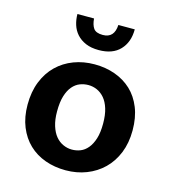

<svg xmlns="http://www.w3.org/2000/svg" viewBox="-105 -773 778 870"><g transform="rotate(15 284.0 -338.0)"><path d="M529 -242Q529 -183 510 -136Q491 -89 457.5 -56.5Q424 -24 379 -6.5Q334 11 282 11Q230 11 185.5 -5Q141 -21 108.5 -52Q76 -83 57.5 -128.5Q39 -174 39 -232Q39 -293 58 -340.5Q77 -388 110.5 -420.5Q144 -453 189 -470Q234 -487 286 -487Q338 -487 382.5 -471Q427 -455 459.5 -424.5Q492 -394 510.5 -348Q529 -302 529 -242ZM392 -237Q392 -278 383 -307Q374 -336 358.5 -354Q343 -372 323.5 -380.5Q304 -389 283 -389Q262 -389 243 -381.5Q224 -374 209 -356.5Q194 -339 185 -310Q176 -281 176 -237Q176 -198 185 -169.5Q194 -141 209 -123Q224 -105 244 -96Q264 -87 285 -87Q306 -87 325 -94.5Q344 -102 359 -120Q374 -138 383 -166.5Q392 -195 392 -237ZM229 -687Q231 -658 242.5 -641.5Q254 -625 286 -625Q340 -625 343 -687H420Q420 -627 385.5 -590.5Q351 -554 286 -554Q250 -554 224.5 -565Q199 -576 182.5 -594.5Q166 -613 158.5 -637Q151 -661 151 -687Z"/></g></svg>

Font: Mukta Malar
Style: Bold
Weight: 700
Designer: Aadarsh Rajan, Girish Dalvi, Yashodeep Gholap
Foundry: Ek Type
Version: Version 2.538;PS 1.000;hotconv 16.6.51;makeotf.lib2.5.65220;